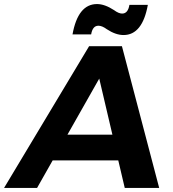

<svg xmlns="http://www.w3.org/2000/svg" viewBox="-77 -928 856 948"><path d="M533 -755Q494 -755 450 -784Q427 -801 409 -801Q380 -801 373 -758H281Q308 -908 402 -908Q440 -908 486 -878Q509 -861 526 -861Q555 -861 562 -904H653Q626 -755 533 -755ZM709 0H539L507 -136H183L106 0H-57L363 -700H525ZM478 -263 413 -540 256 -263Z"/></svg>

Font: Argentum Sans SemiBold
Style: Italic
Weight: 600
Italic angle: -11°
Designer: Julieta Ulanovsky (font), Cristiano Sobral (main changes and remaster)
Foundry: Julieta Ulanovsky (font), Cristiano Sobral (main changes and remaster)
Version: Version 2.007;June 15, 2022;FontCreator 14.0.0.2814 64-bit; 